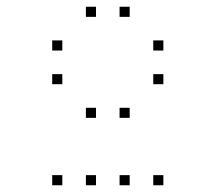

<svg xmlns="http://www.w3.org/2000/svg" viewBox="-20 -685 640 570"><path d="M236 -665Q235 -665 235 -665Q235 -665 235 -664V-636Q235 -635 235 -635Q235 -635 236 -635H264Q265 -635 265 -635Q265 -635 265 -636V-664Q265 -665 265 -665Q265 -665 264 -665ZM336 -665Q335 -665 335 -665Q335 -665 335 -664V-636Q335 -635 335 -635Q335 -635 336 -635H364Q365 -635 365 -635Q365 -635 365 -636V-664Q365 -665 365 -665Q365 -665 364 -665ZM136 -565Q135 -565 135 -565Q135 -565 135 -564V-536Q135 -535 135 -535Q135 -535 136 -535H164Q165 -535 165 -535Q165 -535 165 -536V-564Q165 -565 165 -565Q165 -565 164 -565ZM436 -565Q435 -565 435 -565Q435 -565 435 -564V-536Q435 -535 435 -535Q435 -535 436 -535H464Q465 -535 465 -535Q465 -535 465 -536V-564Q465 -565 465 -565Q465 -565 464 -565ZM136 -465Q135 -465 135 -465Q135 -465 135 -464V-436Q135 -435 135 -435Q135 -435 136 -435H164Q165 -435 165 -435Q165 -435 165 -436V-464Q165 -465 165 -465Q165 -465 164 -465ZM436 -465Q435 -465 435 -465Q435 -465 435 -464V-436Q435 -435 435 -435Q435 -435 436 -435H464Q465 -435 465 -435Q465 -435 465 -436V-464Q465 -465 465 -465Q465 -465 464 -465ZM236 -365Q235 -365 235 -365Q235 -365 235 -364V-336Q235 -335 235 -335Q235 -335 236 -335H264Q265 -335 265 -335Q265 -335 265 -336V-364Q265 -365 265 -365Q265 -365 264 -365ZM336 -365Q335 -365 335 -365Q335 -365 335 -364V-336Q335 -335 335 -335Q335 -335 336 -335H364Q365 -335 365 -335Q365 -335 365 -336V-364Q365 -365 365 -365Q365 -365 364 -365ZM136 -165Q135 -165 135 -165Q135 -165 135 -164V-136Q135 -135 135 -135Q135 -135 136 -135H164Q165 -135 165 -135Q165 -135 165 -136V-164Q165 -165 165 -165Q165 -165 164 -165ZM236 -165Q235 -165 235 -165Q235 -165 235 -164V-136Q235 -135 235 -135Q235 -135 236 -135H264Q265 -135 265 -135Q265 -135 265 -136V-164Q265 -165 265 -165Q265 -165 264 -165ZM336 -165Q335 -165 335 -165Q335 -165 335 -164V-136Q335 -135 335 -135Q335 -135 336 -135H364Q365 -135 365 -135Q365 -135 365 -136V-164Q365 -165 365 -165Q365 -165 364 -165ZM436 -165Q435 -165 435 -165Q435 -165 435 -164V-136Q435 -135 435 -135Q435 -135 436 -135H464Q465 -135 465 -135Q465 -135 465 -136V-164Q465 -165 465 -165Q465 -165 464 -165Z"/></svg>

Font: Doto Black Thin
Style: Regular
Weight: 250
Monospace: yes
Version: Version 1.000